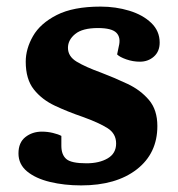

<svg xmlns="http://www.w3.org/2000/svg" viewBox="-20 -548 539 582"><path d="M242 -53Q281 -53 306.5 -68Q332 -83 332 -113Q332 -143 306 -159.5Q280 -176 230 -194Q186 -209 146.5 -227.5Q107 -246 82.5 -277Q58 -308 58 -361Q58 -400 80 -438.5Q102 -477 152 -502.5Q202 -528 285 -528Q331 -528 372 -515.5Q413 -503 438.5 -478.5Q464 -454 464 -419Q464 -392 446.5 -376.5Q429 -361 404 -361Q383 -361 363 -368Q343 -375 335 -383L340 -407Q347 -434 333 -448.5Q319 -463 277 -463Q230 -463 208 -445Q186 -427 186 -403Q186 -377 212.5 -361Q239 -345 286 -328Q328 -312 367 -293.5Q406 -275 431.5 -245Q457 -215 457 -166Q457 -83 394.5 -34.5Q332 14 226 14Q175 14 131.5 3.5Q88 -7 62 -28.5Q36 -50 36 -83Q36 -116 57 -132.5Q78 -149 107 -149Q124 -149 140.5 -145Q157 -141 166 -136V-106Q166 -79 181 -66Q196 -53 242 -53Z"/></svg>

Font: Literata 12pt
Style: Bold Italic
Weight: 700
Italic angle: -2°
Designer: Latin by Veronika Burian and Jose Scaglione. Greek by Irene Vlachou. Cyrillic by Vera Evstafieva
Foundry: TypeTogether
Version: Version 3.002